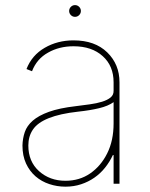

<svg xmlns="http://www.w3.org/2000/svg" viewBox="-20 -710 581 742"><path d="M66.8 0ZM233 11.4Q200.6 11.4 170.6 1.4Q140.6 -8.5 117.5 -28.4Q94.5 -48.3 80.6 -78.1Q66.8 -108 66.8 -147.7Q67.5 -175.1 75.8 -199.6Q84.2 -224.1 106.7 -243.8Q129.3 -263.5 169.2 -277.9Q209.2 -292.3 272.7 -299.7Q300.4 -303.3 326.9 -306.8Q353.3 -310.4 374.1 -316.8Q394.9 -323.2 407.1 -333.1Q419.4 -343 419 -359.4V-392Q419 -455.3 377.1 -492.9Q334.9 -531.2 264.2 -531.2Q208.8 -531.2 165.8 -506.7Q122.2 -482.6 103.7 -434.7L82.4 -443.2Q103 -496.4 152.7 -525.2Q202.1 -554 264.2 -554Q346.9 -554 394.5 -507.5Q441.8 -461.3 441.8 -392V0H419V-110.8H416.2Q403.8 -84.2 385.8 -61.8Q367.9 -39.4 344.6 -23.3Q321.4 -7.1 293.3 2.1Q265.3 11.4 233 11.4ZM233 -11.4Q287.3 -11.4 328.5 -39.8Q370 -68.5 394.2 -117.2Q419 -166.5 419 -233V-315.3Q398.4 -300.4 363.3 -291.9Q328.1 -283.4 281.2 -278.4Q142.8 -263.1 106.9 -208.8Q89.5 -182.9 89.5 -147.7Q89.5 -85.9 130.7 -48.7Q172.2 -11.4 233 -11.4ZM269.9 -644.9Q260.7 -644.9 253.9 -651.6Q247.2 -658.4 247.2 -667.6Q247.2 -676.8 253.9 -683.6Q260.7 -690.3 269.9 -690.3Q279.1 -690.3 285.9 -683.6Q292.6 -676.8 292.6 -667.6Q292.6 -658.4 285.9 -651.6Q279.1 -644.9 269.9 -644.9Z"/></svg>

Font: Linik Sans Thin
Style: Regular
Weight: 100
Designer: Fonts by Rasmus Andersson / Changes by Cristiano Sobral with parts from Marc Monis
Foundry: rsms
Version: Version 3.020; ttfautohint (v1.6)